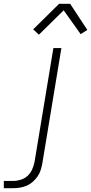

<svg xmlns="http://www.w3.org/2000/svg" viewBox="-121 -772 478 1007"><path d="M-101 215V177H-51Q-32 177 -11.5 170.5Q9 164 24 150Q39 136 47.5 117Q56 98 60 78L159 -520H201L101 85Q98 102 92.5 119.5Q87 137 76.5 152.5Q66 168 51.5 181Q37 194 19.5 201.5Q2 209 -15.5 212Q-33 215 -51 215ZM83 -590 53 -618 189 -752H247L337 -615L302 -593L213 -718Z"/></svg>

Font: Iosevka Aile XLt Obl
Style: Regular
Weight: 200
Italic angle: -9°
Designer: Belleve Invis
Foundry: Belleve Invis
Version: Version 31.1.0; ttfautohint (v1.8.4)